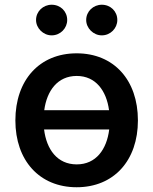

<svg xmlns="http://www.w3.org/2000/svg" viewBox="-20 -777 645 808"><path d="M302.6 11C459.2 11 560.4 -101.6 560.4 -270.2C560.4 -440 459.2 -552.6 302.6 -552.6C146 -552.6 44.7 -440 44.7 -270.2C44.7 -101.6 146 11 302.6 11ZM131.7 -692.8C131.7 -658.4 161.9 -628.2 197.4 -628.2C234.4 -628.2 262.8 -658.4 262.8 -692.8C262.8 -729.4 234.4 -757.1 197.4 -757.1C161.9 -757.1 131.7 -729.4 131.7 -692.8ZM165.5 -232.2H439.6C429.3 -148.4 384.2 -85.2 302.9 -85.2C220.9 -85.2 175.8 -148.4 165.5 -232.2ZM166.2 -313.2C177.2 -395.2 222.3 -457.4 302.9 -457.4C382.8 -457.4 427.9 -395.2 438.9 -313.2ZM342.7 -692.8C342.7 -658.4 372.9 -628.2 408.4 -628.2C445.3 -628.2 473.7 -658.4 473.7 -692.8C473.7 -729.4 445.3 -757.1 408.4 -757.1C372.9 -757.1 342.7 -729.4 342.7 -692.8Z"/></svg>

Font: Magic Ui Pro Semi Bold
Style: Regular
Weight: 600
Designer: Stefan Endress, Andreas Faust
Version: Version 1.000;FEAKit 1.0